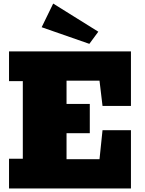

<svg xmlns="http://www.w3.org/2000/svg" viewBox="-20 -1069 822 1089"><path d="M31.2 0V-168.5H109.4V-608.9H31.2V-777.3H722.7V-468.3H561.5L544.4 -611.3H357.4V-479.5H489.3V-313.5H357.4V-166H544.4L561.5 -330.6H722.7V0ZM486.8 -820.3 216.3 -914.6 281.7 -1048.8 537.6 -889.2Z"/></svg>

Font: Bevan
Style: Regular
Weight: 400
Designer: Vernon Adams
Foundry: Vernon Adams
Version: Version 2.100; ttfautohint (v1.8.3)